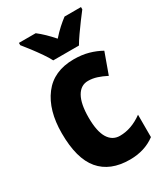

<svg xmlns="http://www.w3.org/2000/svg" viewBox="-191 -853 831 951"><g transform="rotate(-30 224.0 -378.0)"><path d="M265 10Q153 10 95 -58.5Q37 -127 37 -272Q37 -403 96.5 -481.5Q156 -560 271 -560Q317 -560 354.5 -549.5Q392 -539 424 -521L381 -402Q354 -416 329 -424Q304 -432 279 -432Q237 -432 214 -391.5Q191 -351 191 -273Q191 -194 214.5 -155.5Q238 -117 281 -117Q347 -117 410 -163V-35Q350 10 265 10ZM181 -606Q171 -626 152 -653.5Q133 -681 112.5 -708Q92 -735 77 -753V-766H173Q212 -736 254 -688Q277 -714 297.5 -732.5Q318 -751 338 -766H432V-753Q417 -734 397.5 -707.5Q378 -681 359 -654Q340 -627 328 -606Z"/></g></svg>

Font: Noto Sans Armenian Condensed ExtraBold
Style: Regular
Weight: 800
Width: 3
Designer: Monotype Design Team
Foundry: Monotype Imaging Inc.
Version: Version 2.008; ttfautohint (v1.8.4.7-5d5b)